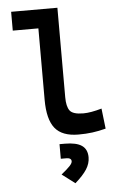

<svg xmlns="http://www.w3.org/2000/svg" viewBox="-65 -777 716 1112"><g transform="rotate(-5 293.0 -221.5)"><path d="M370.1 9.8Q275.4 9.8 233.6 -42Q191.9 -93.8 191.9 -207.5V-623H43V-732.4H312V-212.4Q312 -158.7 329.8 -134.3Q347.7 -109.9 409.2 -109.9Q451.2 -109.9 515.6 -128.4L529.3 -10.7Q488.8 0 451.2 4.9Q413.6 9.8 370.1 9.8ZM327.6 289.1 252 231.9Q287.6 203.1 302.2 187.3Q316.9 171.4 316.9 160.6Q316.9 140.6 287.1 140.6H255.4V55.7H286.1Q353 55.7 384.8 77.6Q416.5 99.6 416.5 146Q416.5 181.6 395.3 215.1Q374 248.5 327.6 289.1Z"/></g></svg>

Font: CaskaydiaCove NF SemiBold
Style: Regular
Weight: 600
Designer: Aaron Bell
Foundry: Saja Typeworks
Version: Version 2111.001; VTT 6.35;Nerd Fonts 3.2.1